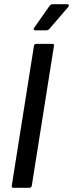

<svg xmlns="http://www.w3.org/2000/svg" viewBox="-20 -891 347 911"><path d="M44 0Q34 0 36 -11L141 -673Q143 -683 152 -683H227Q238 -683 236 -673L131 -11Q129 0 120 0ZM148 -747Q142 -747 140.5 -751Q139 -755 142 -759L213 -860Q220 -871 230 -871H298Q305 -871 306.5 -867Q308 -863 303 -857L217 -757Q213 -752 209 -749.5Q205 -747 199 -747Z"/></svg>

Font: Sofia Sans Semi Condensed SemiBold
Style: Italic
Weight: 600
Italic angle: -9°
Version: Version 4.100